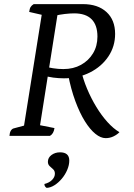

<svg xmlns="http://www.w3.org/2000/svg" viewBox="-20 -661 651 934"><path d="M494 11Q470 11 444 -10Q418 -31 393 -71Q368 -111 346.5 -169Q325 -227 311 -300L374 -321Q384 -276 403.5 -229.5Q423 -183 448.5 -141Q474 -99 503 -67Q532 -35 561 -18Q551 -7 533 2Q515 11 494 11ZM203 -337Q213 -333 238 -329Q263 -325 288 -325Q337 -325 374 -345.5Q411 -366 432.5 -401.5Q454 -437 454 -483Q454 -539 425.5 -567.5Q397 -596 341 -596Q321 -596 295 -593Q269 -590 245 -584L261 -598L172 -34L159 -55L245 -38Q241 -10 223 0H26Q27 -15 32 -24Q37 -33 45 -36L112 -54L95 -38L185 -602L196 -586L122 -603Q124 -619 129 -627Q134 -635 144 -641H383Q456 -641 498 -602.5Q540 -564 540 -496Q540 -435 507 -386Q474 -337 417.5 -308.5Q361 -280 291 -280Q266 -280 239 -283.5Q212 -287 194 -294ZM207 253Q202 250 199 245.5Q196 241 196 234Q220 228 233.5 214Q247 200 247 184Q247 170 238.5 162.5Q230 155 221.5 147Q213 139 213 126Q213 106 230.5 93Q248 80 272 80Q317 80 317 120Q317 142 307 165.5Q297 189 280.5 208.5Q264 228 245 240Q226 252 207 253Z"/></svg>

Font: Petrona
Style: Italic
Weight: 400
Italic angle: -9°
Designer: Ringo R. Seeber
Foundry: Ringo R. Seeber
Version: Version 2.001; ttfautohint (v1.8.3)